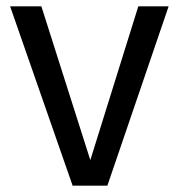

<svg xmlns="http://www.w3.org/2000/svg" viewBox="-20 -588 566 608"><path d="M514 -568H418L266 -81L111 -568H12L210 0H320Z"/></svg>

Font: Glow Sans SC Normal Book
Style: Regular
Weight: 500
Designer: Ryoko NISHIZUKA (kana, bopomofo & ideographs); Paul D. Hunt (Latin, Greek & Cyrillic); Sandoll Communications, Soo-young
Version: Version 0.93